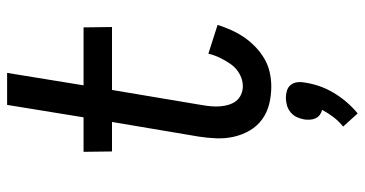

<svg xmlns="http://www.w3.org/2000/svg" viewBox="-263 -512 1026 540"><g transform="rotate(-90 250.0 -242.0)"><path d="M277 8Q251 8 227 2Q203 -4 184 -18Q165 -32 153 -52.5Q141 -73 135.5 -97Q130 -121 131 -146.5Q132 -172 136 -197L177 -440H94L93 -520H190L225 -735H315L280 -520H443L444 -440H267L224 -184Q222 -172 221 -159.5Q220 -147 221 -135Q222 -123 225.5 -111.5Q229 -100 236 -91Q243 -82 254 -77Q265 -72 278 -72Q295 -72 311.5 -81Q328 -90 338.5 -104.5Q349 -119 357 -135.5Q365 -152 369 -169L450 -143Q444 -124 435.5 -105Q427 -86 415.5 -69Q404 -52 388.5 -37Q373 -22 355 -11.5Q337 -1 317 3.5Q297 8 277 8ZM201 251 164 210Q179 198 190.5 183Q202 168 211 151Q203 149 197 144.5Q191 140 187.5 133Q184 126 183.5 117.5Q183 109 184 101Q186 90 190.5 80Q195 70 204 62.5Q213 55 224 52Q235 49 245 49Q255 49 265 52Q275 55 281 62.5Q287 70 288.5 80Q290 90 288 101Q285 122 278 142.5Q271 163 259.5 182.5Q248 202 233.5 219Q219 236 201 251Z"/></g></svg>

Font: Iosevka Curly Medium
Style: Italic
Weight: 500
Italic angle: -9°
Monospace: yes
Designer: Belleve Invis
Foundry: Belleve Invis
Version: Version 22.1.2; ttfautohint (v1.8.4)